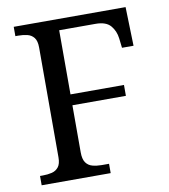

<svg xmlns="http://www.w3.org/2000/svg" viewBox="-81 -783 751 852"><g transform="rotate(-10 295.0 -357.0)"><path d="M38 0V-42H51Q73 -42 91.5 -46.5Q110 -51 121.5 -65.5Q133 -80 133 -109V-604Q133 -634 121.5 -648.5Q110 -663 91.5 -667.5Q73 -672 51 -672H38V-714H542L547 -539H495L490 -582Q486 -616 465.5 -640Q445 -664 398 -664H234V-375H475V-326H234V-114Q234 -83 245 -67.5Q256 -52 275 -47Q294 -42 316 -42H349V0Z"/></g></svg>

Font: Noto Serif Tamil
Style: Italic
Weight: 400
Italic angle: -12°
Designer: Indian Type Foundry, Tom Grace, and the Monotype Design Team
Foundry: Monotype Imaging Inc.
Version: Version 2.003